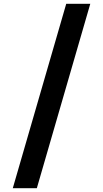

<svg xmlns="http://www.w3.org/2000/svg" viewBox="-20 -843 540 1006"><path d="M173 143H47L327 -823H453Z"/></svg>

Font: Iosevka Extrabold
Style: Regular
Weight: 800
Monospace: yes
Designer: Belleve Invis
Foundry: Belleve Invis
Version: Version 32.5.0; ttfautohint (v1.8.4)